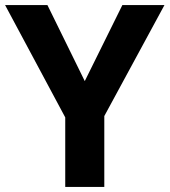

<svg xmlns="http://www.w3.org/2000/svg" viewBox="-20 -734 666 754"><path d="M312.9 -415.5 460.5 -714H625.8L389.6 -278.2V0H236.2V-273L0 -714H166.3Z"/></svg>

Font: Noto Sans Meetei Mayek
Style: Regular
Weight: 400
Designer: Monotype Design Team and Neelakash Kshetrimayum
Foundry: Monotype Imaging Inc.
Version: Version 2.002